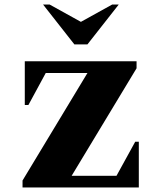

<svg xmlns="http://www.w3.org/2000/svg" viewBox="-20 -832 716 852"><path d="M80 0V-31L368 -508H183L106 -366H90V-560H586V-529L298 -52H497L580 -203H596V0ZM310 -635 171 -812H200L339 -735L478 -812H507L368 -635Z"/></svg>

Font: Spectral SC ExtraBold
Style: Regular
Weight: 800
Designer: Jean-Baptiste Levee
Foundry: Production Type
Version: Version 2.001